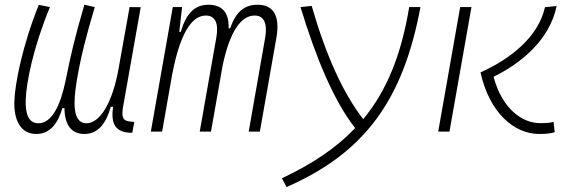

<svg xmlns="http://www.w3.org/2000/svg" viewBox="-20 -547 2384 798"><path d="M130.9 9.8C190.4 9.8 221.2 -37.1 239.3 -97.7H248C248.5 -28.3 276.4 9.8 330.6 9.8C385.7 9.8 419.4 -29.8 440.4 -103H450.2C439 -29.8 461.4 4.9 528.8 4.9H529.8L538.1 -40L519.5 -42C488.3 -45.4 484.4 -62.5 492.2 -106.9L564.9 -517.1L518.6 -517.6L472.2 -258.3C448.2 -125.5 397.9 -34.7 338.9 -34.7C276.9 -34.7 287.1 -135.7 298.3 -206.5C314 -305.2 341.8 -411.1 374 -517.6L330.6 -527.3C288.1 -381.3 273.9 -315.4 255.4 -225.6C244.6 -172.9 216.3 -34.7 139.6 -34.7C96.2 -34.7 85 -78.6 86.9 -132.8C89.4 -203.1 116.7 -345.7 187.5 -517.6L141.1 -526.9C73.2 -357.9 41.5 -196.8 39.6 -125C37.6 -53.2 62 9.8 130.9 9.8Z M736.8 -517.6H698.2L606.9 0H653.8L696.8 -244.6V-242.7C727.1 -400.4 773.9 -482.4 835.4 -482.4C874 -482.4 890.1 -450.7 878.9 -389.6L810.1 0H856.9L905.3 -274.4C934.1 -411.6 979.5 -482.4 1038.6 -482.4C1076.2 -482.4 1092.8 -450.7 1082 -389.6L1013.7 0H1060.1L1128.9 -390.6C1144.5 -480.5 1117.2 -527.3 1050.8 -527.3C992.2 -527.3 959 -493.7 936.5 -429.2H930.2C932.6 -493.7 904.3 -527.3 846.2 -527.3C787.6 -527.3 752.9 -488.8 731.4 -414.6H725.1Z M1170.9 230.5C1494.6 88.9 1655.3 -129.9 1727.5 -517.6H1680.7C1647.9 -319.3 1587.9 -170.4 1489.7 -51.8C1406.7 -158.2 1335.4 -314.5 1275.4 -522.5L1229 -517.6C1292.5 -308.6 1366.7 -128.4 1456.1 -14.6C1377.4 67.9 1277.8 134.8 1151.9 193.8Z M2220.7 9.8C2245.1 9.8 2268.1 8.3 2285.6 2.4L2280.8 -40.5C2266.1 -36.1 2248 -35.2 2224.6 -35.2C2151.4 -35.2 2067.4 -93.3 2031.2 -228C2137.2 -279.3 2263.7 -376 2293.5 -522L2245.1 -517.1C2216.8 -390.6 2097.7 -300.3 1977.1 -246.1C2014.2 -78.1 2117.2 9.8 2220.7 9.8ZM1801.3 0H1848.1L1939.5 -517.6H1892.6Z"/></svg>

Font: Cascadia Code PL ExtraLight
Style: Italic
Weight: 200
Italic angle: -10°
Monospace: yes
Designer: Aaron Bell
Foundry: Saja Typeworks
Version: Version 2404.023